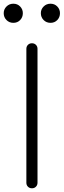

<svg xmlns="http://www.w3.org/2000/svg" viewBox="-42 -1014 343 1034"><path d="M130 0Q117 0 108.5 -8.5Q100 -17 100 -30V-751Q100 -764 108.5 -772.5Q117 -781 130 -781Q143 -781 151.5 -772.5Q160 -764 160 -751V-30Q160 -17 151.5 -8.5Q143 0 130 0ZM30 -891Q8 -891 -7 -906Q-22 -921 -22 -943Q-22 -964 -7 -979Q8 -994 30 -994Q52 -994 66.5 -979Q81 -964 81 -943Q81 -921 66.5 -906Q52 -891 30 -891ZM230 -891Q208 -891 193 -906Q178 -921 178 -943Q178 -964 193 -979Q208 -994 230 -994Q252 -994 266.5 -979Q281 -964 281 -943Q281 -921 266.5 -906Q252 -891 230 -891Z"/></svg>

Font: ComfortaaLight
Style: Regular
Weight: 300
Designer: Johan Aakerlund
Foundry: Johan Aakerlund
Version: Version 3.104; ttfautohint (v1.8.1.43-b0c9)